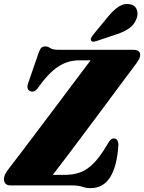

<svg xmlns="http://www.w3.org/2000/svg" viewBox="-30 -957 743 991"><path d="M339.5 0H25Q-9.5 0 -9.5 -33Q-9.5 -46.5 -1.2 -61.5Q7 -76.5 19 -91Q34 -110.5 64.2 -150.2Q94.5 -190 134 -242.2Q173.5 -294.5 217 -352.2Q260.5 -410 302.5 -466Q344.5 -522 379.8 -568.8Q415 -615.5 437.5 -645.5H378Q318 -645.5 268.2 -611.5Q218.5 -577.5 170 -509Q157 -489.5 146.2 -485.8Q135.5 -482 124.5 -487Q104 -497 116 -529.5L168 -680.5Q176 -703 183.2 -710.2Q190.5 -717.5 204 -717.5Q217 -717.5 229.5 -708.8Q242 -700 272 -700H657Q693.5 -700 693.5 -674Q693.5 -660.5 684.5 -646Q675.5 -631.5 662 -614Q634.5 -578 593.2 -522Q552 -466 503.2 -400.8Q454.5 -335.5 405.5 -270Q356.5 -204.5 314 -148Q271.5 -91.5 242.5 -54.5H305.5Q347 -54.5 382 -66.5Q417 -78.5 451.2 -112.2Q485.5 -146 523.5 -210.5Q533 -228.5 540.8 -235.5Q548.5 -242.5 557 -242.5Q581 -242.5 581 -206.5Q574 -99.5 538.8 -42.8Q503.5 14 437.5 14Q413.5 14 394.5 7Q375.5 0 339.5 0ZM528.5 -872Q555.5 -905 582.8 -922.8Q610 -940.5 638.5 -935.5Q667 -931 675.8 -907.5Q684.5 -884 674.5 -860Q662.5 -828.5 636.2 -810.5Q610 -792.5 573.5 -780.5L466 -744.5Q458 -741.5 450.2 -742Q442.5 -742.5 440 -748.5Q437 -754.5 440.5 -761.8Q444 -769 450 -776.5Z"/></svg>

Font: Fraunces 144pt S050 Black
Style: Italic
Weight: 900
Italic angle: -16°
Version: Version 1.000; ttfautohint (v1.8.3)